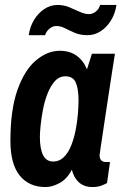

<svg xmlns="http://www.w3.org/2000/svg" viewBox="-20 -743 496 775"><path d="M164 12Q97 12 59.5 -34.5Q22 -81 22 -174Q22 -301 51 -381.5Q80 -462 126 -500Q172 -538 221 -538Q262 -538 289.5 -518Q317 -498 331 -463L351 -526H444Q444 -526 440.5 -504.5Q437 -483 431.5 -447Q426 -411 419.5 -368.5Q413 -326 406.5 -282.5Q400 -239 394.5 -202.5Q389 -166 385.5 -142.5Q382 -119 382 -117Q382 -102 389 -95.5Q396 -89 406 -89H424L412 -4Q403 1 388.5 6.5Q374 12 353 12Q320 12 299 -6.5Q278 -25 270 -58Q251 -21 221 -4.5Q191 12 164 12ZM195 -91Q220 -91 238 -109Q256 -127 267.5 -156Q279 -185 285.5 -218.5Q292 -252 294.5 -284Q297 -316 297 -338Q297 -384 286 -409.5Q275 -435 244 -435Q219 -435 201.5 -415.5Q184 -396 172 -365.5Q160 -335 153.5 -301Q147 -267 144 -237Q141 -207 141 -190Q141 -142 154 -116.5Q167 -91 195 -91ZM96 -601Q101 -636 118 -663.5Q135 -691 159.5 -707Q184 -723 212 -723Q237 -723 259 -714Q281 -705 301.5 -695.5Q322 -686 339 -686Q354 -686 367 -696.5Q380 -707 384 -723H450Q445 -688 428 -660.5Q411 -633 386.5 -617Q362 -601 333 -601Q304 -601 282 -610.5Q260 -620 242.5 -629Q225 -638 207 -638Q193 -638 180 -627.5Q167 -617 162 -601Z"/></svg>

Font: Archivo Narrow
Style: Bold Italic
Weight: 700
Italic angle: -8°
Designer: Hector Gatti
Foundry: Omnibus-Type
Version: Version 3.002